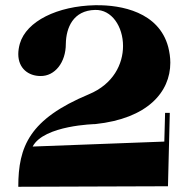

<svg xmlns="http://www.w3.org/2000/svg" viewBox="-20 -706 750 735"><path d="M612 -274 609 -164 105 -145C148 -227 345 -231 345 -231C544 -252 632 -353 632 -466C632 -486 629 -506 624 -526C588 -661 443 -687 349 -686H344C200 -683 81 -625 56 -539C52 -525 50 -511 50 -499C50 -444 89 -415 135 -415C190 -414 232 -467 232 -538C233 -600 260 -666 344 -668C408 -670 451 -604 451 -530C451 -461 414 -384 320 -345C93 -250 50 -146 50 9L623 7L630 -274Z"/></svg>

Font: Purple Purse
Style: Regular
Weight: 400
Designer: Astigmatic (AOETI)
Foundry: Astigmatic (AOETI)
Version: Version 1.000